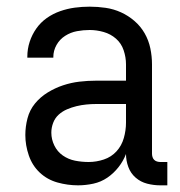

<svg xmlns="http://www.w3.org/2000/svg" viewBox="-20 -548 540 576"><path d="M214 8Q183 8 152.5 -0.5Q122 -9 99.5 -30Q77 -51 66.5 -81.5Q56 -112 56 -143Q56 -168 62.5 -193Q69 -218 85 -237.5Q101 -257 123 -270.5Q145 -284 169 -292Q193 -300 218 -303Q243 -306 269 -306H358V-355Q358 -376 351 -397Q344 -418 328 -432Q312 -446 291 -452Q270 -458 249 -458Q230 -458 211 -454.5Q192 -451 175.5 -440.5Q159 -430 149.5 -413Q140 -396 140 -377V-375H62V-378Q62 -401 69 -422.5Q76 -444 89 -462.5Q102 -481 120.5 -494Q139 -507 160.5 -514.5Q182 -522 204 -525Q226 -528 249 -528Q273 -528 297 -524.5Q321 -521 343 -511Q365 -501 383.5 -485Q402 -469 414 -448Q426 -427 431 -403Q436 -379 436 -355V-87Q436 -82 437.5 -77Q439 -72 442.5 -68.5Q446 -65 451 -63.5Q456 -62 461 -62H482V8H461Q441 8 421.5 3Q402 -2 387 -15Q372 -28 365 -47Q358 -66 358 -86Q350 -65 335.5 -46.5Q321 -28 302 -15Q283 -2 260 3Q237 8 214 8ZM246 -62Q269 -62 291.5 -69.5Q314 -77 329.5 -94Q345 -111 351.5 -134Q358 -157 358 -180V-236H269Q254 -236 239 -234.5Q224 -233 209.5 -229.5Q195 -226 181 -220Q167 -214 156 -204Q145 -194 139.5 -179.5Q134 -165 134 -150Q134 -130 143 -111.5Q152 -93 168.5 -81.5Q185 -70 205 -66Q225 -62 246 -62Z"/></svg>

Font: Iosevka srxl
Style: Regular
Weight: 400
Monospace: yes
Designer: Belleve Invis
Foundry: Belleve Invis
Version: Version 33.0.1; ttfautohint (v1.8.3)